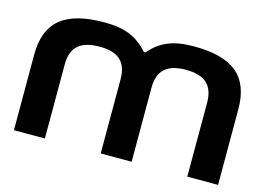

<svg xmlns="http://www.w3.org/2000/svg" viewBox="-95 -893 1483 1073"><g transform="rotate(15 647.0 -356.5)"><path d="M55 -437V0H234V-428C234 -531 289 -575 398 -575C504 -575 557 -531 557 -428V0H736V-428C736 -531 791 -575 897 -575C1003 -575 1058 -531 1058 -428V0H1236V-437C1236 -629 1131 -713 907 -713C789 -713 717 -685 652 -610H643C577 -685 505 -713 388 -713C162 -713 55 -629 55 -437Z"/></g></svg>

Font: LT Wave UI Medium
Style: Regular
Weight: 500
Designer: Daniel Lyons
Foundry: New Value
Version: Version 2.5 (Glyphs App)